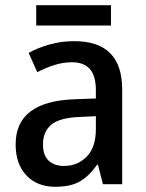

<svg xmlns="http://www.w3.org/2000/svg" viewBox="-20 -758 562 737"><path d="M265 -600Q449 -600 449 -415V-51H375L356 -126H353Q322 -82 286.5 -61.5Q251 -41 192 -41Q123 -41 81.5 -84.5Q40 -128 40 -204Q40 -369 266 -377L348 -380V-411Q348 -468 324.5 -493.5Q301 -519 257 -519Q222 -519 189 -508.5Q156 -498 123 -481L90 -555Q126 -575 171 -587.5Q216 -600 265 -600ZM285 -309Q208 -306 176.5 -279Q145 -252 145 -204Q145 -161 167 -141Q189 -121 225 -121Q278 -121 313 -157Q348 -193 348 -262V-312ZM406 -738V-660H119V-738Z"/></svg>

Font: Noto Sans Tamil UI SemiCondensed Medium
Style: Regular
Weight: 500
Width: 4
Designer: Jelle Bosma - Monotype Design Team
Foundry: Monotype Imaging Inc.
Version: Version 2.004; ttfautohint (v1.8.4.7-5d5b)